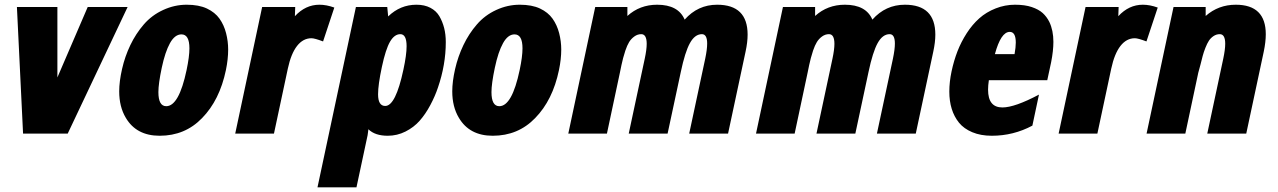

<svg xmlns="http://www.w3.org/2000/svg" viewBox="-20 -574 5493 825"><path d="M226.6 -543.9V-241.2Q253.4 -304.7 356.9 -543.9H528.3L271 0H79.1L52.7 -543.9Z M960.4 -361.3Q960.4 -319.8 950.7 -272.9Q923.8 -143.6 848.1 -66.4Q774.9 9.3 666 9.3Q565.9 9.3 520.5 -67.9Q492.2 -115.2 492.2 -181.6Q492.2 -223.6 504.4 -277.3Q516.6 -331.1 540 -380.1Q563.5 -429.2 597.9 -469Q632.3 -508.8 681.2 -531.2Q730 -553.7 782.2 -553.7Q834.5 -553.7 869.1 -537.4Q903.8 -521 923.1 -493.9Q942.4 -466.8 951.4 -431.6Q960.4 -396.5 960.4 -361.3ZM759.8 -426.3Q731.4 -426.3 710.4 -388.7Q689.5 -351.1 675 -282.7Q660.6 -214.4 660.6 -178.2Q660.6 -117.7 694.3 -117.7Q749 -117.7 781.7 -272.9Q793.9 -330.6 793.9 -366.2Q793.9 -426.3 759.8 -426.3Z M1352.5 -553.7Q1382.8 -553.7 1416.5 -541.5L1368.2 -396Q1332 -409.7 1318.4 -409.7Q1282.2 -409.7 1256.3 -376.5Q1230.5 -343.3 1216.8 -279.3L1157.2 0H990.7L1106.4 -543.9H1248.5L1247.1 -504.4Q1292.5 -553.7 1352.5 -553.7Z M1769.5 -553.7Q1804.2 -553.7 1829.3 -540.5Q1854.5 -527.3 1867.9 -504.4Q1881.3 -481.4 1888.4 -453.9Q1895.5 -426.3 1895.5 -393.1Q1895.5 -295.9 1861.8 -197.8Q1849.6 -161.1 1829.1 -122.6Q1808.6 -84 1783.4 -55.4Q1758.3 -26.9 1722.4 -8.8Q1686.5 9.3 1646 9.3Q1591.3 9.3 1563 -18.6Q1561.5 -2.9 1559.6 6.8L1511.7 231H1344.2L1509.3 -543.9H1644L1647.9 -503.4Q1699.7 -553.7 1769.5 -553.7ZM1604.5 -168.9Q1604.5 -118.7 1635.3 -118.7Q1680.2 -118.7 1713.4 -274.9Q1727.1 -338.4 1727.1 -375.5Q1727.1 -427.2 1700.2 -427.2Q1674.8 -427.2 1656 -395Q1637.2 -362.8 1620.8 -286.1Q1604.5 -209.5 1604.5 -168.9Z M2391.6 -361.3Q2391.6 -319.8 2381.8 -272.9Q2355 -143.6 2279.3 -66.4Q2206.1 9.3 2097.2 9.3Q1997.1 9.3 1951.7 -67.9Q1923.3 -115.2 1923.3 -181.6Q1923.3 -223.6 1935.5 -277.3Q1947.8 -331.1 1971.2 -380.1Q1994.6 -429.2 2029.1 -469Q2063.5 -508.8 2112.3 -531.2Q2161.1 -553.7 2213.4 -553.7Q2265.6 -553.7 2300.3 -537.4Q2335 -521 2354.2 -493.9Q2373.5 -466.8 2382.6 -431.6Q2391.6 -396.5 2391.6 -361.3ZM2190.9 -426.3Q2162.6 -426.3 2141.6 -388.7Q2120.6 -351.1 2106.2 -282.7Q2091.8 -214.4 2091.8 -178.2Q2091.8 -117.7 2125.5 -117.7Q2180.2 -117.7 2212.9 -272.9Q2225.1 -330.6 2225.1 -366.2Q2225.1 -426.3 2190.9 -426.3Z M2675.8 -543.9V-505.4Q2729 -553.7 2803.7 -553.7Q2894.5 -553.7 2921.9 -489.7Q2978.5 -553.7 3061.5 -553.7Q3192.4 -553.7 3192.4 -425.3Q3192.4 -392.6 3183.6 -352.1L3108.4 0H2941.4L3010.3 -322.3Q3018.6 -361.8 3018.6 -386.7Q3018.6 -427.2 2996.1 -427.2Q2965.8 -427.2 2944.6 -388.9Q2923.3 -350.6 2905.3 -264.6L2848.6 0H2681.6L2750.5 -322.3Q2758.8 -361.3 2758.8 -385.7Q2758.8 -427.2 2735.4 -427.2Q2719.2 -427.2 2705.6 -417.2Q2691.9 -407.2 2683.3 -393.3Q2674.8 -379.4 2667 -356.4Q2656.2 -323.2 2650.4 -294.7Q2644.5 -266.1 2643.6 -261.7L2587.9 0H2421.9L2537.6 -543.9Z M3482.4 -543.9V-505.4Q3535.6 -553.7 3610.4 -553.7Q3701.2 -553.7 3728.5 -489.7Q3785.2 -553.7 3868.2 -553.7Q3999 -553.7 3999 -425.3Q3999 -392.6 3990.2 -352.1L3915 0H3748L3816.9 -322.3Q3825.2 -361.8 3825.2 -386.7Q3825.2 -427.2 3802.7 -427.2Q3772.5 -427.2 3751.2 -388.9Q3730 -350.6 3711.9 -264.6L3655.3 0H3488.3L3557.1 -322.3Q3565.4 -361.3 3565.4 -385.7Q3565.4 -427.2 3542 -427.2Q3525.9 -427.2 3512.2 -417.2Q3498.5 -407.2 3490 -393.3Q3481.4 -379.4 3473.6 -356.4Q3462.9 -323.2 3457 -294.7Q3451.2 -266.1 3450.2 -261.7L3394.5 0H3228.5L3344.2 -543.9Z M4241.7 9.3Q4193.8 9.3 4157.7 -5.9Q4121.6 -21 4100.6 -46.9Q4059.1 -98.6 4059.1 -180.7Q4059.1 -221.7 4068.8 -267.6Q4078.6 -313.5 4094.2 -353.8Q4109.9 -394 4133.8 -431.2Q4157.7 -468.3 4187.7 -495.1Q4217.8 -522 4258.1 -537.8Q4298.3 -553.7 4341.1 -553.7Q4383.8 -553.7 4413.3 -543.7Q4442.9 -533.7 4460.2 -518.1Q4477.5 -502.4 4488.8 -480Q4506.3 -443.4 4506.3 -394Q4506.3 -356 4496.6 -306.6L4480 -229.5H4229Q4225.6 -206.5 4225.6 -188.5Q4225.6 -112.3 4287.1 -112.3Q4340.3 -112.3 4444.3 -167.5L4416 -34.2Q4334.5 9.3 4241.7 9.3ZM4344.7 -391.1Q4344.7 -437 4318.8 -437Q4280.8 -437 4254.9 -341.3H4339.4Q4344.7 -371.1 4344.7 -391.1Z M4890.6 -553.7Q4920.9 -553.7 4954.6 -541.5L4906.2 -396Q4870.1 -409.7 4856.4 -409.7Q4820.3 -409.7 4794.4 -376.5Q4768.6 -343.3 4754.9 -279.3L4695.3 0H4528.8L4644.5 -543.9H4786.6L4785.2 -504.4Q4830.6 -553.7 4890.6 -553.7Z M5160.6 -543.9V-505.4Q5215.3 -553.7 5290 -553.7Q5418.9 -553.7 5418.9 -426.8Q5418.9 -394 5410.2 -352.1L5335 0H5167.5L5236.3 -322.3Q5244.6 -361.3 5244.6 -386.2Q5244.6 -427.2 5221.2 -427.2Q5206.5 -427.2 5194.3 -418.9Q5182.1 -410.6 5174.6 -399.2Q5167 -387.7 5159.4 -368.4Q5151.9 -349.1 5147.9 -334L5138.2 -295.9Q5132.3 -273.4 5128.9 -261.7L5073.2 0H4906.7L5022.5 -543.9Z"/></svg>

Font: Open Sans Hebrew Condensed Extra Bold
Style: Italic
Weight: 800
Width: 3
Italic angle: -12°
Foundry: Ascender Corporation, Yanek Iontef
Version: Version 2.001;PS 002.001;hotconv 1.0.70;makeotf.lib2.5.58329